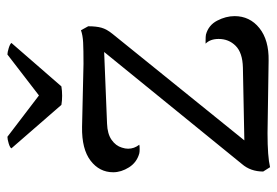

<svg xmlns="http://www.w3.org/2000/svg" viewBox="-138 -620 765 530"><g transform="rotate(-90 245.0 -355.5)"><path d="M465 -91Q465 -49 432 -22.5Q399 4 342 3L142 0Q77 0 48 7L36 -12Q36 -47 57 -71L366 -451L168 -443Q140 -442 123.5 -430.5Q107 -419 102 -402Q99 -393 99 -385Q99 -368 110 -354Q107 -353 98 -353Q90 -353 86 -354Q61 -361 47.5 -382.5Q34 -404 34 -426Q34 -464 66 -488.5Q98 -513 159 -512L333 -508Q372 -508 392 -509Q412 -510 426 -515L437 -495Q437 -473 433 -458.5Q429 -444 416 -428L122 -64L323 -68Q364 -69 383 -88Q402 -107 402 -135Q402 -158 389 -171H397Q409 -171 414 -170Q440 -163 452.5 -139Q465 -115 465 -91ZM246 -631 359 -718Q365 -718 376.5 -714.5Q388 -711 391 -707L271 -569Q259 -567 245 -567Q232 -567 220 -569L100 -707Q102 -711 113.5 -714.5Q125 -718 132 -718Z"/></g></svg>

Font: Arima Madurai
Style: Regular
Weight: 400
Designer: Joana Correia and Natanael Gama
Foundry: NDISCOVER
Version: Version 1.019